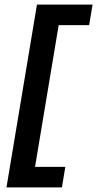

<svg xmlns="http://www.w3.org/2000/svg" viewBox="-20 -670 425 840"><path d="M8.3 150 141.7 -650H385L370 -560H236.7L133.3 60H265.8L250.8 150Z"/></svg>

Font: Familjen Grotesk SemiBold
Style: Italic
Weight: 600
Italic angle: -9.46201°
Designer: Anders Wikstroem, Jonas Baeckman, Matilda Gysing, Kristian Moeller
Foundry: Familjen STHLM AB
Version: Version 2.002